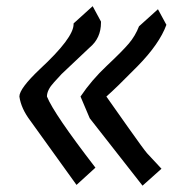

<svg xmlns="http://www.w3.org/2000/svg" viewBox="-20 -523 598 609"><path d="M481 -493.7 507.8 -444.3Q485.8 -383.8 416.5 -313.2Q347.2 -242.7 317.4 -216.8Q340.3 -184.1 388.4 -116.2Q436.5 -48.3 446.3 -37.1L492.2 12.2L432.1 65.9L264.6 -147.9L235.4 -216.8Q270 -268.6 319.1 -314.7Q368.2 -360.8 388.7 -385Q409.2 -409.2 420.9 -439.5ZM273.9 -503.4 300.3 -454.6V-451.2Q300.3 -401.9 264.2 -372.1L175.3 -288.1Q173.8 -286.1 151.4 -262Q128.9 -237.8 128.9 -216.8Q150.9 -162.1 282.7 8.8L222.7 63.5L76.2 -140.1Q46.9 -178.7 41.5 -216.8Q41.5 -242.2 106.4 -303.7Q213.4 -402.8 213.4 -446.3V-448.7Z"/></svg>

Font: Panteley
Style: Regular
Weight: 500
Designer: Kalashnikov Yuriy
Foundry: Øêîëà ïàâà èìåíè ñâÿòîãî àâíîàïîñòîëüíîãî Âëàäèìèà
Version: Version 1.80 April 12, 2018